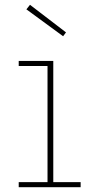

<svg xmlns="http://www.w3.org/2000/svg" viewBox="-20 -780 385 800"><path d="M202 -21H316V0H58V-21H178V-505H58V-526H202ZM105 -760 90 -741 243 -629 255 -645Z"/></svg>

Font: Hepta Slab ExtraLight
Style: Regular
Weight: 200
Designer: Michael LaGattuta
Foundry: Michael LaGattuta
Version: Version 1.100